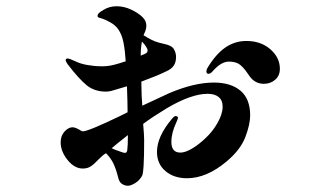

<svg xmlns="http://www.w3.org/2000/svg" viewBox="-20 -556 1040 614"><path d="M780 -187Q780 -158 764.5 -117.5Q749 -77 705 -40Q641 14 578 14Q536 14 509 -9Q482 -32 482 -70Q482 -119 529 -175Q537 -185 542 -185Q544 -185 546.5 -183.5Q549 -182 549 -180Q549 -175 544 -165Q528 -131 528 -102Q528 -68 557 -68Q572 -68 593.5 -80.5Q615 -93 637 -114Q660 -135 676 -163.5Q692 -192 692 -215Q692 -235 679.5 -245.5Q667 -256 644 -256Q591 -256 512 -209Q466 -181 438 -160V-157Q441 -124 441 -107Q441 -4 434 7Q425 22 411.5 30Q398 38 389 38Q379 38 370 32Q361 26 358 12Q351 -16 342.5 -33.5Q334 -51 319 -66Q313 -63 306 -56.5Q299 -50 296 -47Q282 -32 271 -24.5Q260 -17 245 -17Q218 -17 196 -44.5Q174 -72 174 -101Q174 -122 186.5 -135.5Q199 -149 212 -149Q222 -149 239 -138Q242 -136 245 -136Q262 -136 364 -185L388 -197Q388 -226 386 -280L335 -265Q325 -263 319 -263Q282 -263 257 -283.5Q232 -304 196 -351Q190 -360 190 -363Q190 -369 196 -369Q202 -369 221 -360Q237 -352 260 -348Q283 -344 305 -344Q318 -344 324 -345Q340 -346 382 -360Q380 -393 375 -419.5Q370 -446 357 -464Q348 -476 332 -485Q316 -494 302 -498Q297 -499 294.5 -500.5Q292 -502 292 -505Q292 -510 296 -514Q300 -518 312 -525Q330 -536 353 -536Q377 -536 400 -525Q423 -514 436 -501Q448 -489 448 -474Q448 -462 441 -448L439 -443Q447 -439 451 -436Q465 -428 475 -424Q485 -420 503 -416Q529 -411 536 -399Q543 -387 543 -374Q543 -357 535.5 -346Q528 -335 512 -328Q481 -313 432 -295L433 -250L435 -218L521 -258Q601 -292 664 -292Q718 -292 749 -266Q780 -240 780 -187ZM875 -336Q875 -314 860 -301Q845 -288 824 -288Q801 -288 785 -304Q780 -309 772 -321Q760 -339 747.5 -349Q735 -359 712 -359Q687 -359 660 -328Q653 -320 647 -320Q640 -320 640 -328Q640 -332 643 -338Q670 -383 700.5 -404Q731 -425 768 -425Q814 -425 844.5 -398.5Q875 -372 875 -336ZM430 -378 432 -379Q443 -383 447.5 -386Q452 -389 452 -395Q452 -399 447 -407Q442 -415 434 -423Q430 -404 430 -378ZM389 -124Q352 -95 337 -82Q342 -79 368 -70Q377 -67 379 -67Q386 -67 387 -76Q389 -90 389 -124Z"/></svg>

Font: Shippori Mincho ExtraBold
Style: Regular
Weight: 800
Designer: FONTDASU
Foundry: FONTDASU / Google Inc. / but / Adobe
Version: Version 3.110; ttfautohint (v1.8.3)